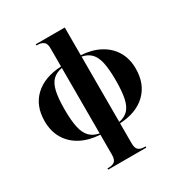

<svg xmlns="http://www.w3.org/2000/svg" viewBox="-223 -923 1256 1326"><g transform="rotate(-30 405.0 -260.0)"><path d="M254 240V230H266Q293 230 310.5 217Q328 204 328 162V4Q241 -1 176.5 -35Q112 -69 76.5 -128.5Q41 -188 41 -269Q41 -390 116.5 -461.5Q192 -533 328 -540V-685Q328 -724 309 -737Q290 -750 266 -750H254V-760H485V-539Q571 -534 635 -499.5Q699 -465 733.5 -406.5Q768 -348 768 -269Q768 -148 693.5 -75.5Q619 -3 485 4V162Q485 204 502.5 217Q520 230 547 230H558V240ZM328 -528Q281 -520 253 -492.5Q225 -465 213 -411Q201 -357 201 -269Q201 -181 213 -126.5Q225 -72 253 -43.5Q281 -15 328 -6ZM485 -7Q531 -16 558 -44Q585 -72 596.5 -126.5Q608 -181 608 -269Q608 -356 596.5 -409.5Q585 -463 558 -491Q531 -519 485 -528Z"/></g></svg>

Font: Noto Serif Display SemiCondensed ExtraBold
Style: Regular
Weight: 800
Width: 4
Designer: Monotype Design Team
Foundry: Monotype Imaging Inc.
Version: Version 2.009